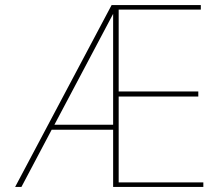

<svg xmlns="http://www.w3.org/2000/svg" viewBox="-20 -742 887 762"><path d="M429 -247H196L429 -687V-710ZM787 0V-18H451V-359H767V-379H451V-704H777V-722H423L40 0H65L185 -227H429V0Z"/></svg>

Font: Perun Thin
Style: Regular
Weight: 100
Foundry: Copyright (c) Stefan Peev, Context Ltd, 2016
Version: Version 1.089